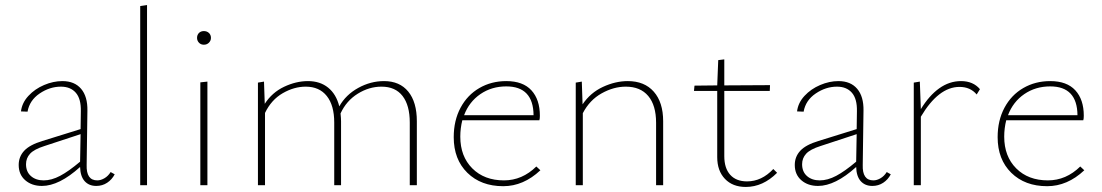

<svg xmlns="http://www.w3.org/2000/svg" viewBox="-20 -733 4362 760"><path d="M434 -43Q423 -22 404 -9.5Q385 3 361 3Q332 3 315 -16Q298 -35 297 -72Q214 3 146 3Q106 3 80 -19.5Q54 -42 54 -80Q54 -113 76 -136.5Q98 -160 148 -175L299 -222L300 -293Q301 -342 280 -366Q259 -390 221 -390Q177 -390 137 -363Q97 -336 89 -291L63 -292Q67 -326 92.5 -353.5Q118 -381 154.5 -396.5Q191 -412 227 -412Q275 -412 301 -381.5Q327 -351 326 -295L323 -80Q321 -19 365 -19Q379 -19 393.5 -27.5Q408 -36 418 -52ZM153 -19Q184 -19 218 -37Q252 -55 297 -93L299 -202L156 -155Q115 -142 99 -124.5Q83 -107 83 -83Q83 -53 102.5 -36Q122 -19 153 -19Z M535 -709 562 -713V0H535Z M773 -407 801 -410V0H773ZM760 -583Q760 -595 767.5 -602.5Q775 -610 787 -610Q799 -610 807 -602.5Q815 -595 815 -583Q815 -572 807 -564Q799 -556 787 -556Q775 -556 767.5 -564Q760 -572 760 -583Z M1630 -253V0H1602V-248Q1602 -316 1573.5 -353Q1545 -390 1490 -390Q1441 -390 1396 -362Q1351 -334 1328 -284Q1330 -264 1330 -253V0H1303V-248Q1303 -316 1273.5 -353Q1244 -390 1190 -390Q1144 -390 1099 -364Q1054 -338 1029 -286V0H1001V-406L1025 -410L1028 -322Q1057 -367 1104.5 -389.5Q1152 -412 1199 -412Q1247 -412 1279 -386Q1311 -360 1323 -312Q1349 -358 1398 -385Q1447 -412 1500 -412Q1562 -412 1596 -370.5Q1630 -329 1630 -253Z M2119 -59Q2052 4 1972 4Q1884 4 1830 -49Q1776 -102 1776 -190Q1776 -256 1803 -306.5Q1830 -357 1877.5 -384.5Q1925 -412 1984 -412Q2050 -412 2083.5 -375.5Q2117 -339 2117 -275Q2117 -263 2115 -257H1810Q1802 -225 1802 -192Q1802 -114 1849.5 -66.5Q1897 -19 1975 -19Q2047 -19 2103 -74ZM1817 -277H2092Q2091 -391 1984 -391Q1926 -391 1881.5 -360.5Q1837 -330 1817 -277Z M2605 -253V0H2577V-247Q2577 -316 2546 -353Q2515 -390 2457 -390Q2409 -390 2361.5 -363.5Q2314 -337 2287 -285V0H2259V-406L2283 -410L2286 -320Q2317 -366 2366.5 -389Q2416 -412 2465 -412Q2531 -412 2568 -370Q2605 -328 2605 -253Z M3056 -49Q3000 7 2932 7Q2880 7 2849.5 -25Q2819 -57 2819 -111V-373H2727L2729 -394L2819 -395L2823 -495L2847 -498V-395L3028 -396L3027 -373H2847V-115Q2847 -67 2870.5 -41Q2894 -15 2937 -15Q2995 -15 3041 -64Z M3506 -43Q3495 -22 3476 -9.5Q3457 3 3433 3Q3404 3 3387 -16Q3370 -35 3369 -72Q3286 3 3218 3Q3178 3 3152 -19.5Q3126 -42 3126 -80Q3126 -113 3148 -136.5Q3170 -160 3220 -175L3371 -222L3372 -293Q3373 -342 3352 -366Q3331 -390 3293 -390Q3249 -390 3209 -363Q3169 -336 3161 -291L3135 -292Q3139 -326 3164.5 -353.5Q3190 -381 3226.5 -396.5Q3263 -412 3299 -412Q3347 -412 3373 -381.5Q3399 -351 3398 -295L3395 -80Q3393 -19 3437 -19Q3451 -19 3465.5 -27.5Q3480 -36 3490 -52ZM3225 -19Q3256 -19 3290 -37Q3324 -55 3369 -93L3371 -202L3228 -155Q3187 -142 3171 -124.5Q3155 -107 3155 -83Q3155 -53 3174.5 -36Q3194 -19 3225 -19Z M3859 -380 3846 -359Q3821 -389 3778 -389Q3695 -389 3625 -271V0H3597V-406L3621 -410L3625 -301Q3658 -355 3698 -383.5Q3738 -412 3784 -412Q3832 -412 3859 -380Z M4272 -59Q4205 4 4125 4Q4037 4 3983 -49Q3929 -102 3929 -190Q3929 -256 3956 -306.5Q3983 -357 4030.5 -384.5Q4078 -412 4137 -412Q4203 -412 4236.5 -375.5Q4270 -339 4270 -275Q4270 -263 4268 -257H3963Q3955 -225 3955 -192Q3955 -114 4002.5 -66.5Q4050 -19 4128 -19Q4200 -19 4256 -74ZM3970 -277H4245Q4244 -391 4137 -391Q4079 -391 4034.5 -360.5Q3990 -330 3970 -277Z"/></svg>

Font: Ysabeau Extralight
Style: Regular
Weight: 200
Designer: Christian Thalmann (Catharsis Fonts)
Version: Version 0.003